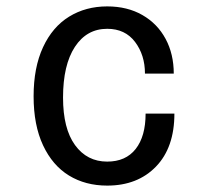

<svg xmlns="http://www.w3.org/2000/svg" viewBox="-20 -570 640 600"><path d="M315 -550Q378 -550 425 -523Q472 -496 497.5 -448.5Q523 -401 523 -340H433Q433 -398 402 -439Q371 -480 315 -480Q251 -480 214 -423.5Q177 -367 177 -265Q177 -168 214.5 -116.5Q252 -65 315 -65Q373 -65 404 -104.5Q435 -144 435 -215H525Q525 -109 467.5 -49.5Q410 10 315 10Q247 10 195.5 -21.5Q144 -53 114.5 -116Q85 -179 85 -269Q85 -359 114.5 -422.5Q144 -486 196 -518Q248 -550 315 -550Z"/></svg>

Font: Sligoil Micro
Style: Regular
Weight: 400
Designer: Ariel Martín Pérez
Foundry: Igor Stepanchenko
Version: Version 1.001